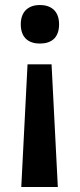

<svg xmlns="http://www.w3.org/2000/svg" viewBox="-20 -566 320 767"><path d="M216 -469C216 -524 182 -546 139 -546C98 -546 63 -524 63 -469C63 -412 98 -392 139 -392C182 -392 216 -412 216 -469ZM90 -309 65 181H211L186 -309Z"/></svg>

Font: Noto Sans Bengali UI SemiBold
Style: Regular
Weight: 600
Designer: Jelle Bosma - Monotype Design Team
Foundry: Monotype Imaging Inc.
Version: Version 2.003